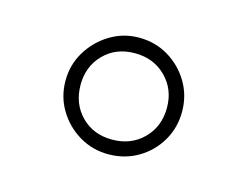

<svg xmlns="http://www.w3.org/2000/svg" viewBox="-50 -898 506 393"><g transform="rotate(15 203.5 -701.5)"><path d="M80 -701Q80 -735 97 -763Q114 -791 142 -808Q170 -825 203 -825Q238 -825 266 -808Q294 -791 310.5 -763Q327 -735 327 -701Q327 -667 310.5 -639Q294 -611 266 -594.5Q238 -578 203 -578Q170 -578 142 -594.5Q114 -611 97 -639Q80 -667 80 -701ZM112 -701Q112 -661 137.5 -635Q163 -609 203 -609Q243 -609 269 -635Q295 -661 295 -701Q295 -740 269 -766Q243 -792 203 -792Q163 -792 137.5 -766Q112 -740 112 -701Z"/></g></svg>

Font: Glory Thin Thin
Style: Regular
Weight: 250
Version: Version 1.011